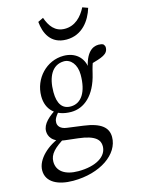

<svg xmlns="http://www.w3.org/2000/svg" viewBox="-166 -814 834 1134"><g transform="rotate(-15 250.5 -247.0)"><path d="M57 -83C57 -54 74 -12 152 -3L230 6C334 18 358 51 358 88C358 152 288 194 181 194C100 194 52 160 52 102C52 56 85 24 152 -17L132 -29C50 -1 -25 66 -25 135C-25 207 45 241 137 241C303 241 425 155 425 50C425 -7 385 -44 278 -58L181 -71C140 -76 128 -99 128 -116C128 -134 132 -150 174 -193L162 -203C97 -164 57 -127 57 -83ZM238 -187C186 -186 159 -223 159 -295C159 -388 193 -453 264 -455C306 -456 341 -417 341 -353C341 -248 302 -188 238 -187ZM83 -290C83 -208 137 -155 231 -155C309 -155 381 -213 411 -342C419 -376 426 -400 437 -424L414 -397C486 -418 526 -428 526 -471C526 -479 522 -485 517 -491C510 -495 500 -497 488 -497C448 -497 408 -467 391 -374L398 -375C391 -446 341 -487 271 -487C168 -487 83 -399 83 -290ZM315 -575C411 -575 464 -650 486 -723L453 -735C426 -682 384 -639 322 -639C261 -639 231 -683 213 -735L180 -719C186 -650 218 -575 315 -575Z"/></g></svg>

Font: Source Serif Variable
Style: Italic
Weight: 389
Italic angle: -12°
Designer: Frank Grießhammer
Foundry: Adobe Systems Incorporated
Version: Version 3.001;hotconv 1.0.111;makeotfexe 2.5.65597